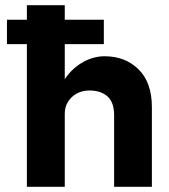

<svg xmlns="http://www.w3.org/2000/svg" viewBox="-20 -720 652 740"><path d="M6.8 -644V-549.8H380.2V-644ZM419.8 -275.7V0H565.4V-306.5Q565.4 -402.1 514.1 -452.6Q462.8 -503.2 383 -503.2Q337.6 -503.2 294.2 -477.3Q250.8 -451.3 222.4 -403.4Q194.1 -355.4 194 -288.3L229.6 -281.7Q229.6 -307.8 242.1 -327.8Q254.6 -347.8 276 -359.5Q297.4 -371.2 324.5 -371.2Q368.4 -371.2 394.1 -348.6Q419.8 -326 419.8 -275.7ZM83.6 -700V0H229.6V-700Z"/></svg>

Font: Overused Grotesk Light
Style: Regular
Weight: 300
Designer: RandomMaerks
Version: Version 0.005